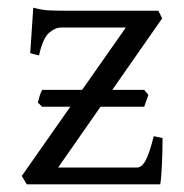

<svg xmlns="http://www.w3.org/2000/svg" viewBox="-20 -482 482 502"><path d="M405 -121Q405 -91 403.5 -54.5Q402 -18 399 0H50L37 -22L309 -410H140Q124 -410 108 -396Q92 -382 82 -337L59 -343L67 -462Q89 -456 105.5 -455Q122 -454 153 -454H394L404 -434L132 -44H338Q351 -44 361 -63Q371 -82 382 -126ZM357 -203H90L79 -214Q81 -222 83.5 -230.5Q86 -239 90 -247H357L368 -234Z"/></svg>

Font: ChillKai
Style: Regular
Weight: 400
Designer: ChillType
Foundry: 寒蝉字型
Version: Version 2.000